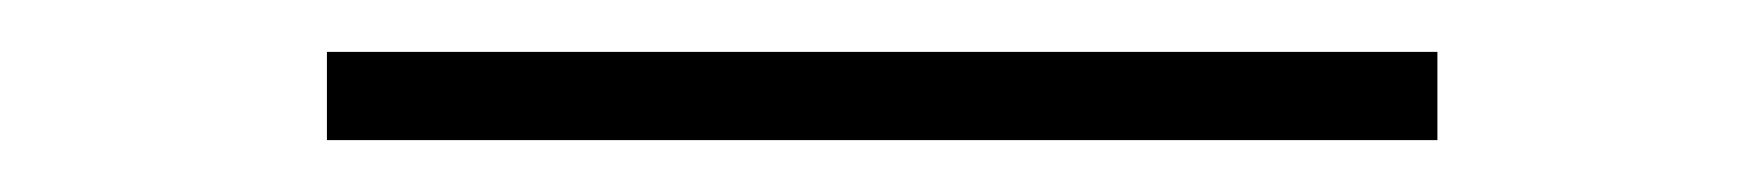

<svg xmlns="http://www.w3.org/2000/svg" viewBox="-20 84 680 74"><path d="M106 138V104H534V138Z"/></svg>

Font: TitilliumWeb ExtraLight
Style: Regular
Weight: 400
Designer: Mohamed Gaber, Accademia di Belle Arti di Urbino and others
Foundry: Kief Type Foundry, Accademia di Belle Arti di Urbino and others
Version: Version 3.000; ttfautohint (v1.8.2)